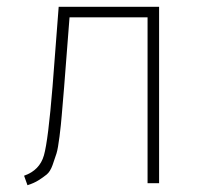

<svg xmlns="http://www.w3.org/2000/svg" viewBox="-20 -540 603 566"><path d="M153 -520H449V0H415V-489H185L169 -283Q164 -226 162 -200Q160 -174 155.5 -138Q151 -102 146.5 -87.5Q142 -73 135 -53.5Q128 -34 117.5 -25.5Q107 -17 93.5 -8.5Q80 0 61 6L51 -22Q97 -38 109.5 -82Q122 -126 135 -286Z"/></svg>

Font: Fira Sans UltraLight
Style: Regular
Weight: 200
Designer: Carrois Corporate & Edenspiekermann AG
Foundry: Carrois Corporate GbR & Edenspiekermann AG
Version: Version 4.106;PS 004.106;hotconv 1.0.70;makeotf.lib2.5.58329